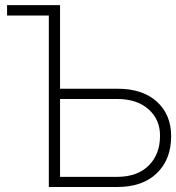

<svg xmlns="http://www.w3.org/2000/svg" viewBox="-20 -748 705 768"><path d="M220.2 -727.5V-393.1H448.7Q549.3 -393.6 606.9 -341.8Q664.6 -290 664.6 -203.1Q664.6 -110.4 607.4 -55.2Q550.3 0 448.7 0H175.3V-686H8.3V-727.5ZM220.2 -352.1V-40.5H448.7Q530.3 -41 575.2 -86.2Q620.1 -131.3 620.1 -204.6Q620.6 -269.5 574.2 -310.8Q527.8 -352.1 448.7 -352.1Z"/></svg>

Font: Inter Extra Light
Style: Regular
Weight: 200
Designer: Rasmus Andersson
Foundry: rsms
Version: Version 4.000;git-3c8e0fc